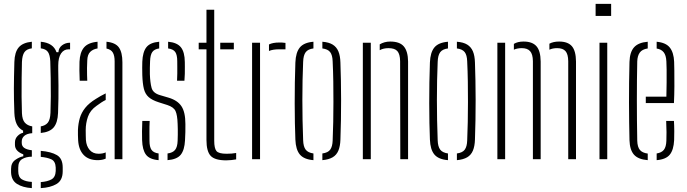

<svg xmlns="http://www.w3.org/2000/svg" viewBox="-20 -820 3539 989"><path d="M144 149Q97 146 67.8 127.5Q38.5 109 37 68Q37 63.5 37 59.2Q37 55 37 50Q37 19 58.5 3.8Q80 -11.5 100 -15V-25Q57 -41 57 -74Q57 -78 57 -80.2Q57 -82.5 57 -86Q57 -105.5 70.2 -119.2Q83.5 -133 99 -136V-147Q76.5 -158.5 66 -180.8Q55.5 -203 54 -238Q52.5 -276.5 52 -306.5Q51.5 -336.5 51.5 -364.5Q51.5 -392.5 52.2 -425Q53 -457.5 54 -501Q55.5 -551.5 76.5 -576Q97.5 -600.5 144 -605V-571Q117 -567.5 105.8 -551.2Q94.5 -535 93 -501Q92 -467.5 91.5 -418.8Q91 -370 91.2 -320.8Q91.5 -271.5 93 -237Q94.5 -203.5 108 -188.2Q121.5 -173 146 -169V-134Q119 -132 105.5 -120.5Q92 -109 92 -91Q92 -89.5 92 -87.5Q92 -85.5 92 -84Q92 -67 105.2 -58Q118.5 -49 144 -46V-13Q114 -12.5 94 -0.5Q74 11.5 74 44Q74 47.5 74 52Q74 56.5 74 62Q74 92.5 93.2 104Q112.5 115.5 144 117ZM190 149V118Q224 115.5 244.8 104.2Q265.5 93 267 61Q267 56.5 267 52Q267 47.5 267 43Q265.5 10 244 0.5Q222.5 -9 190 -12V-43Q243.5 -38.5 273.2 -21Q303 -3.5 303 43Q303 47.5 303 52.5Q303 57.5 303 62Q303 109 271.2 127.8Q239.5 146.5 190 149ZM190 -135V-169Q214 -173 226.2 -188Q238.5 -203 240 -239Q241.5 -276.5 241.8 -323.2Q242 -370 241.2 -417.2Q240.5 -464.5 239 -504Q237.5 -537 227 -552.2Q216.5 -567.5 190 -571V-605Q255 -599 271 -551H281Q282 -573 299.5 -586.5Q317 -600 341 -600V-566H333Q309 -566 294.5 -544.8Q280 -523.5 280 -483V-459Q281 -414.5 281.2 -380.2Q281.5 -346 281 -312.8Q280.5 -279.5 279 -238Q277 -188.5 256.8 -164Q236.5 -139.5 190 -135Z M382.5 -97Q382 -112 381.5 -123.8Q381 -135.5 381.5 -151Q383 -184 391.2 -212Q399.5 -240 419 -264.5Q438.5 -289 474.5 -311Q485 -318 498 -325.2Q511 -332.5 524.5 -339V-305Q514 -300 502.5 -292.5Q491 -285 477.5 -275Q444.5 -252 433 -218.8Q421.5 -185.5 421.5 -150Q421.5 -136 421.8 -122.5Q422 -109 422.5 -99Q425 -67 442 -47.5Q459 -28 487.5 -28Q509 -28 524.5 -35V-3Q507 5 483.5 5Q436.5 5 411 -21.8Q385.5 -48.5 382.5 -97ZM390.5 -404Q389 -433.5 389 -457.2Q389 -481 389.5 -502Q391.5 -550 412.5 -575.2Q433.5 -600.5 482.5 -605V-570.5Q459.5 -567 445 -553Q430.5 -539 429.5 -509Q428.5 -489 428.2 -469.8Q428 -450.5 428.5 -433.8Q429 -417 429.5 -404ZM570.5 0V-504Q570.5 -533.5 561.2 -549.2Q552 -565 528.5 -570V-605Q575 -600.5 592.8 -575Q610.5 -549.5 610.5 -499V0Z M712 -98Q711.5 -122 711.5 -143.8Q711.5 -165.5 713 -197H751Q749.5 -167 749.8 -140.8Q750 -114.5 750 -95Q750 -63 760.5 -48Q771 -33 797 -29.5V5Q750 1 731.8 -23.5Q713.5 -48 712 -98ZM843 5V-29.5Q870 -33 882 -48Q894 -63 895 -95Q895.5 -111 895.8 -126Q896 -141 895.8 -155Q895.5 -169 895 -182Q893.5 -228 884 -248.2Q874.5 -268.5 842 -279L798 -293Q763.5 -304 745.8 -319.8Q728 -335.5 721.2 -362.2Q714.5 -389 713 -433Q712.5 -456.5 712.5 -470.8Q712.5 -485 713 -502Q715 -552 734 -576.5Q753 -601 800 -605V-570.5Q775 -567 764.5 -552Q754 -537 753 -504Q752.5 -490.5 752 -471.8Q751.5 -453 752 -438Q753.5 -394.5 760.8 -367.5Q768 -340.5 804 -330L848 -317Q894 -303.5 914.5 -273Q935 -242.5 935 -181Q935 -156.5 934.8 -139.5Q934.5 -122.5 933 -97Q930.5 -47.5 911.2 -23.2Q892 1 843 5ZM892 -404Q893 -423 893.2 -441.5Q893.5 -460 893.2 -476.2Q893 -492.5 893 -505Q893 -537 882.8 -552Q872.5 -567 846 -570.5V-605Q892 -601 911.8 -576.5Q931.5 -552 932 -500Q932 -492.5 932.2 -476Q932.5 -459.5 932 -440Q931.5 -420.5 930 -404Z M1003.5 -566V-600H1043.5V-770H1083.5V-95Q1083.5 -56 1095 -42Q1106.5 -28 1147.5 -28Q1163.5 -28 1173.2 -29Q1183 -30 1196.5 -32V1Q1184.5 3 1171.8 4.5Q1159 6 1145.5 6Q1087 6 1065.2 -17.2Q1043.5 -40.5 1043.5 -99V-566ZM1114.5 -566V-600H1184.5V-566Z M1278.5 0V-600H1319.5V0ZM1365.5 -557.5V-591Q1385 -601 1418.5 -601Q1425.5 -601 1432.8 -600.8Q1440 -600.5 1450.5 -599V-566H1418.5Q1385.5 -566 1365.5 -557.5Z M1501.5 -101Q1500 -138 1499 -186.2Q1498 -234.5 1498 -288.2Q1498 -342 1498.8 -395.8Q1499.5 -449.5 1501.5 -498Q1503.5 -550 1524.5 -575.5Q1545.5 -601 1594.5 -605V-570.5Q1566.5 -567 1554.5 -551Q1542.5 -535 1541.5 -501Q1539.5 -456 1538.5 -406.2Q1537.5 -356.5 1537.5 -304.8Q1537.5 -253 1538.5 -200.8Q1539.5 -148.5 1541.5 -98Q1542.5 -65 1554.5 -49.2Q1566.5 -33.5 1594.5 -29.5V5Q1545.5 1 1524.5 -24.2Q1503.5 -49.5 1501.5 -101ZM1640.5 5V-29.5Q1670 -33.5 1681.2 -49.5Q1692.5 -65.5 1693.5 -96Q1695.5 -142 1696.5 -192Q1697.5 -242 1697.5 -294.5Q1697.5 -347 1696.8 -399.8Q1696 -452.5 1693.5 -504Q1692.5 -536.5 1680.5 -551.8Q1668.5 -567 1640.5 -570.5V-605Q1674 -602.5 1693.8 -590.2Q1713.5 -578 1723 -555.5Q1732.5 -533 1733.5 -498Q1735 -455.5 1736 -406.5Q1737 -357.5 1737 -305.8Q1737 -254 1736.2 -202Q1735.5 -150 1733.5 -101Q1732.5 -67 1723 -44.2Q1713.5 -21.5 1693.5 -9.8Q1673.5 2 1640.5 5Z M1849 0V-600H1890V0ZM2042 0 2041 -505Q2040.5 -541 2027 -556.5Q2013.5 -572 1981 -572Q1968.5 -572 1957.2 -569.5Q1946 -567 1936 -561.5V-591.5Q1947.5 -598.5 1961 -602.2Q1974.5 -606 1990 -606Q2039 -606 2060.2 -580.8Q2081.5 -555.5 2082 -503V0Z M2194.5 -101Q2193 -138 2192 -186.2Q2191 -234.5 2191 -288.2Q2191 -342 2191.8 -395.8Q2192.5 -449.5 2194.5 -498Q2196.5 -550 2217.5 -575.5Q2238.5 -601 2287.5 -605V-570.5Q2259.5 -567 2247.5 -551Q2235.5 -535 2234.5 -501Q2232.5 -456 2231.5 -406.2Q2230.5 -356.5 2230.5 -304.8Q2230.5 -253 2231.5 -200.8Q2232.5 -148.5 2234.5 -98Q2235.5 -65 2247.5 -49.2Q2259.5 -33.5 2287.5 -29.5V5Q2238.5 1 2217.5 -24.2Q2196.5 -49.5 2194.5 -101ZM2333.5 5V-29.5Q2363 -33.5 2374.2 -49.5Q2385.5 -65.5 2386.5 -96Q2388.5 -142 2389.5 -192Q2390.5 -242 2390.5 -294.5Q2390.5 -347 2389.8 -399.8Q2389 -452.5 2386.5 -504Q2385.5 -536.5 2373.5 -551.8Q2361.5 -567 2333.5 -570.5V-605Q2367 -602.5 2386.8 -590.2Q2406.5 -578 2416 -555.5Q2425.5 -533 2426.5 -498Q2428 -455.5 2429 -406.5Q2430 -357.5 2430 -305.8Q2430 -254 2429.2 -202Q2428.5 -150 2426.5 -101Q2425.5 -67 2416 -44.2Q2406.5 -21.5 2386.5 -9.8Q2366.5 2 2333.5 5Z M2542 0V-600H2582V0ZM2907 0V-505Q2906.5 -541 2893 -556.5Q2879.5 -572 2850 -572Q2826.5 -572 2810 -564V-595Q2820 -600.5 2832.5 -603.2Q2845 -606 2860 -606Q2905 -606 2925.8 -582Q2946.5 -558 2947 -503V0ZM2725 0V-505Q2724.5 -541 2710.5 -556.5Q2696.5 -572 2668 -572Q2656 -572 2645.8 -570Q2635.5 -568 2627 -564V-594Q2637 -600 2649.2 -603Q2661.5 -606 2677 -606Q2722 -606 2743.2 -582Q2764.5 -558 2765 -503V0Z M3048 -738V-800H3128V-738ZM3068 0V-600H3108V0Z M3222.5 -98Q3221.5 -141 3220.8 -190Q3220 -239 3220 -291.2Q3220 -343.5 3220.5 -396.8Q3221 -450 3222.5 -501Q3224 -551.5 3246 -576.2Q3268 -601 3316.5 -605V-570.5Q3287.5 -566 3275.5 -549.2Q3263.5 -532.5 3262.5 -504Q3261.5 -458 3261 -408Q3260.5 -358 3260.5 -305.8Q3260.5 -253.5 3261 -200.5Q3261.5 -147.5 3262.5 -95Q3263.5 -62.5 3276.2 -47.5Q3289 -32.5 3316.5 -29V5Q3267 1 3245.5 -23.5Q3224 -48 3222.5 -98ZM3362.5 5V-29.5Q3388 -33.5 3399.8 -48.5Q3411.5 -63.5 3412.5 -95Q3413.5 -110 3413.2 -139.8Q3413 -169.5 3411.5 -197H3451.5Q3453 -174 3453.2 -144Q3453.5 -114 3452.5 -98Q3450 -48 3430.2 -23.5Q3410.5 1 3362.5 5ZM3306.5 -289V-322H3412.5Q3413.5 -357.5 3413.8 -394.8Q3414 -432 3413.8 -461.8Q3413.5 -491.5 3412.5 -504Q3411 -535.5 3398.5 -551Q3386 -566.5 3362.5 -570V-605Q3410 -600.5 3430.2 -575Q3450.5 -549.5 3452.5 -502Q3453 -491 3453.5 -456.2Q3454 -421.5 3453.8 -376.2Q3453.5 -331 3451.5 -289Z"/></svg>

Font: Big Shoulders Stencil Text Thin Thin
Style: Regular
Weight: 250
Version: Version 2.001